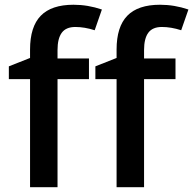

<svg xmlns="http://www.w3.org/2000/svg" viewBox="-20 -785 810 805"><path d="M353 -453.1H221.2V0H106V-453.1H17.1V-506.8L106 -542V-577.1Q106 -672.9 150.9 -719Q195.8 -765.1 288.1 -765.1Q348.6 -765.1 407.2 -745.1L377 -658.2Q334.5 -671.9 295.9 -671.9Q256.8 -671.9 239 -647.7Q221.2 -623.5 221.2 -575.2V-540H353ZM715.8 -453.1H584V0H468.8V-453.1H379.9V-506.8L468.8 -542V-577.1Q468.8 -672.9 513.7 -719Q558.6 -765.1 650.9 -765.1Q711.4 -765.1 770 -745.1L739.7 -658.2Q697.3 -671.9 658.7 -671.9Q619.6 -671.9 601.8 -647.7Q584 -623.5 584 -575.2V-540H715.8Z"/></svg>

Font: f0_41340          
Style: Regular
Weight: 600
Foundry: Ascender Corporation
Version: Version 1.10